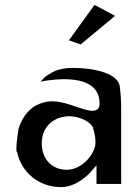

<svg xmlns="http://www.w3.org/2000/svg" viewBox="-20 -763 575 786"><path d="M180 -458H179C169 -453 158 -443 146 -428C152 -430 162 -432 170 -433C194 -436 375 -466 387 -352C388 -345 388 -338 387 -331C385 -310 363 -308 349 -310C314 -315 255 -343 213 -347C191 -349 176 -349 157 -343C103 -328 74 -288 57 -240C55 -235 41 -139 50 -141C68 -55 141 3 230 3C291 3 343 -47 358 -67L375 -86V-10H476V-320C476 -352 474 -382 470 -411C461 -464 363 -485 279 -485C231 -485 202 -474 180 -458ZM253 -68C195 -68 151 -109 151 -176C151 -250 206 -287 264 -287C306 -287 348 -265 359 -244L360 -243V-242C366 -223 371 -201 371 -179C371 -137 319 -68 253 -68ZM262 -598 310 -581 451 -698 367 -743Z"/></svg>

Font: Bluebird
Style: LiNrw
Weight: 300
Designer: Jasper
Foundry: Cannot Into Space Fonts
Version: Version 0.98